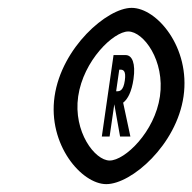

<svg xmlns="http://www.w3.org/2000/svg" viewBox="-20 -860 489 488"><path d="M118.7 -615C101 -492 187.6 -392 250.1 -392C314.4 -392 428.8 -492 446.5 -615C464.4 -739 378.9 -840 314.6 -840C252.2 -840 136.6 -739 118.7 -615ZM178.7 -615C191.9 -706 268.4 -780 306 -780C344.8 -780 399.6 -706 386.5 -615C373.5 -525 297.5 -452 258.7 -452C221.2 -452 165.8 -525 178.7 -615ZM268.6 -720 238.8 -513H258.6L270.5 -595L285.2 -513H311.4L293 -599C304.8 -608 314.7 -627 319.3 -659C325.1 -699 315.9 -720 299.4 -720ZM275.2 -628 283.1 -683H285.7C292.8 -683 301 -681 297.2 -655C293.6 -630 284.9 -628 277.7 -628Z"/></svg>

Font: Blink
Style: Obl
Weight: 400
Designer: Mew Too
Foundry: Cannot Into Space Fonts
Version: Version 001.000